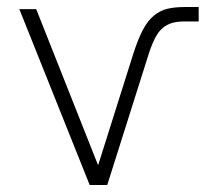

<svg xmlns="http://www.w3.org/2000/svg" viewBox="-20 -526 595 546"><path d="M35 -500H83L259 -56L360 -376Q373 -416 386.5 -441.5Q400 -467 417.5 -481.5Q435 -496 456 -501Q477 -506 505 -506H545V-465H505Q485 -465 470.5 -461Q456 -457 444 -447.5Q432 -438 422.5 -420.5Q413 -403 404 -376L285 0H235Z"/></svg>

Font: Retni Sans Light
Style: Regular
Weight: 300
Designer: Vitaly Kuzmin
Foundry: ParaType Ltd.
Version: Version 1.00;March 2, 2019;FontCreator 11.5.0.2425 64-bit; t